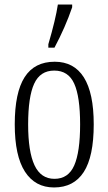

<svg xmlns="http://www.w3.org/2000/svg" viewBox="-20 -816 477 846"><path d="M45 -268Q45 -408 88.5 -476Q132 -544 221 -544Q306 -544 349.5 -475Q393 -406 393 -268Q393 -126 349 -58Q305 10 218 10Q135 10 90 -59.5Q45 -129 45 -268ZM333 -268Q333 -390 307 -447.5Q281 -505 219 -505Q157 -505 130.5 -447Q104 -389 104 -268Q104 -148 132 -88Q160 -28 220 -28Q281 -28 307 -87Q333 -146 333 -268ZM193 -621Q225 -730 235 -796H298V-784Q268 -696 220 -606H193Z"/></svg>

Font: Noto Serif CondLight
Style: Regular
Weight: 300
Width: 3
Designer: Monotype Design Team
Foundry: Monotype Imaging Inc.
Version: Version 1.001